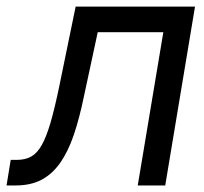

<svg xmlns="http://www.w3.org/2000/svg" viewBox="-60 -566 623 586"><path d="M-40 0 -27.3 -78.1H-7.8Q16.6 -78.1 34.7 -87.9Q52.7 -97.7 66.9 -122.3Q81.1 -147 94 -190.9Q106.9 -234.9 121.1 -303.7L170.9 -545.9H535.2L444.3 0H360.4L438.5 -467.8H238.3L196.3 -272.5Q182.6 -205.6 165.3 -154.5Q147.9 -103.5 123.8 -69.1Q99.6 -34.7 66.7 -17.3Q33.7 0 -11.7 0Z"/></svg>

Font: Inter Tight
Style: Italic
Weight: 400
Italic angle: -9.39999°
Designer: Rasmus Andersson
Foundry: rsms
Version: Version 3.002